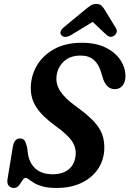

<svg xmlns="http://www.w3.org/2000/svg" viewBox="-20 -922 642 952"><path d="M260.5 10Q218.5 10 191.8 2.5Q165 -5 149 -15Q133 -25 123.5 -32.5Q114 -40 106.5 -40Q98.5 -40 91 -27.5Q83.5 -15 73.8 -2.5Q64 10 50 10Q33 10 23.2 -1Q13.5 -12 17.5 -36L43.5 -193Q46.5 -212.5 55.2 -224Q64 -235.5 78.5 -235.5Q94.5 -235.5 101.5 -225.8Q108.5 -216 114.5 -191.5L118.5 -159Q126 -112 157 -85Q188 -58 241.5 -58Q290.5 -58 320.5 -82.2Q350.5 -106.5 355 -152.5Q358.5 -192 335.5 -224.2Q312.5 -256.5 254 -298.5Q191 -343.5 160.2 -390Q129.5 -436.5 133 -497Q136 -554.5 166.5 -602.8Q197 -651 252.2 -680.5Q307.5 -710 385.5 -710Q456 -710 504.5 -685.8Q553 -661.5 577.8 -623.2Q602.5 -585 602 -542.5Q602 -516.5 588 -498.2Q574 -480 549 -480Q509.5 -480 491.5 -530L482.5 -559.5Q471.5 -601 446.5 -623.8Q421.5 -646.5 379.5 -646.5Q326.5 -646.5 295 -616Q263.5 -585.5 260 -540Q257 -503 279.8 -468.5Q302.5 -434 357 -394.5Q412.5 -354.5 443.8 -321.5Q475 -288.5 487 -254.8Q499 -221 497 -179Q494 -125 464.5 -82.2Q435 -39.5 383 -14.8Q331 10 260.5 10ZM334.5 -749.5Q318 -739.5 305 -739.2Q292 -739 285.5 -746Q269.5 -764.5 298 -788L396 -869Q414 -884 427.2 -893.2Q440.5 -902.5 457.5 -902.5Q474.5 -902.5 483.8 -893.5Q493 -884.5 502 -869L555 -782Q561.5 -770.5 558 -760.8Q554.5 -751 546.5 -745.5Q527.5 -731.5 507.5 -749.5L439.5 -813.5Z"/></svg>

Font: Fraunces 144pt SuperSoft SemiBold
Style: Italic
Weight: 600
Italic angle: -16°
Version: Version 1.000;[b76b70a41]